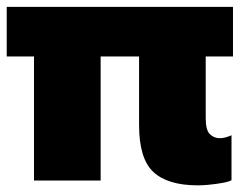

<svg xmlns="http://www.w3.org/2000/svg" viewBox="-20 -537 728 571"><path d="M0 -369.1H672.9V-516.6H0ZM81.1 0H279.3V-437H81.1ZM568.4 14.2Q592.3 14.2 625.5 9.5Q658.7 4.9 668.5 -1V-134.8Q661.1 -131.3 651.9 -128.7Q642.6 -126 633.8 -126Q616.7 -126 604.2 -137.9Q591.8 -149.9 591.8 -185.5V-437H393.6V-165Q393.6 -64.9 436.3 -25.4Q479 14.2 568.4 14.2Z"/></svg>

Font: Roboto Flex
Style: Optical Size 14.0 Weight 1000 Grade 0.00 Width 100 Slant 0.00 Parametric Thick Stroke 96 Parametric Thin Stroke 79 Parametric Counter Width 468 Parametric Uppercase Height 712 Parametric Lowercase Height 514 Parametric Ascender Height 750 Parametric Descender Depth -203.00 Parametric Figure Height 738
Weight: 1000
Designer: Berlow after Robertson
Foundry: Google
Version: Version 3.000